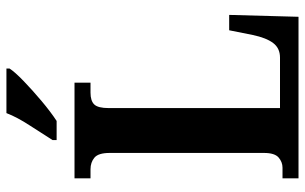

<svg xmlns="http://www.w3.org/2000/svg" viewBox="-200 -772 971 612"><g transform="rotate(-90 286.0 -465.5)"><path d="M24 0V-51H58Q76 -51 90.5 -63.5Q105 -76 105 -110V-602Q105 -638 90 -650.5Q75 -663 53 -663H24V-714H329V-663H297Q271 -663 259.5 -651Q248 -639 248 -605V-59H409Q439 -59 455.5 -81Q472 -103 481 -146L496 -221H545L539 0ZM146 -784Q166 -816 192.5 -856.5Q219 -897 232 -931H374V-921Q363 -904 334 -876Q305 -848 270.5 -819Q236 -790 207 -771H146Z"/></g></svg>

Font: Noto Serif Lao Condensed
Style: Bold
Weight: 700
Width: 3
Designer: Monotype Design Team
Foundry: Monotype Imaging Inc.
Version: Version 2.003; ttfautohint (v1.8.4.7-5d5b)